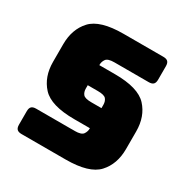

<svg xmlns="http://www.w3.org/2000/svg" viewBox="-164 -862 978 1003"><g transform="rotate(30 325.0 -360.0)"><path d="M364 0H98Q79 0 70.5 -8.5Q62 -17 62 -36V-117Q62 -136 70.5 -144.5Q79 -153 98 -153H331Q370 -153 381 -168.5Q392 -184 392 -203V-205H298Q157 -205 104.5 -262Q52 -319 52 -409V-515Q52 -606 104.5 -663Q157 -720 298 -720H538Q557 -720 565.5 -711.5Q574 -703 574 -684V-603Q574 -584 565.5 -575.5Q557 -567 538 -567H331Q292 -567 281 -551.5Q270 -536 270 -517V-515H364Q505 -515 557.5 -458Q610 -401 610 -311V-205Q610 -114 557.5 -57Q505 0 364 0ZM331 -326H392V-346Q392 -367 381 -380.5Q370 -394 331 -394H270V-374Q270 -353 281 -339.5Q292 -326 331 -326Z"/></g></svg>

Font: Bungee
Style: Regular
Weight: 400
Designer: David Jonathan Ross
Foundry: David Jonathan Ross
Version: Version 1.000;PS 1.0;hotconv 1.0.72;makeotf.lib2.5.5900